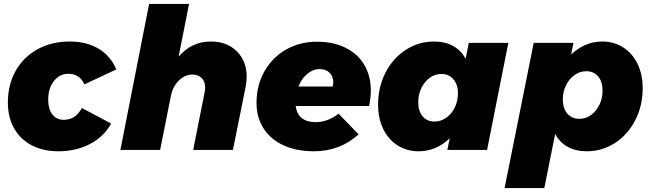

<svg xmlns="http://www.w3.org/2000/svg" viewBox="-20 -762 3305 976"><path d="M20 -241Q20 -332 60 -402.5Q100 -473 171.5 -512Q243 -551 335 -551Q420 -551 481.5 -514Q543 -477 571 -409L409 -333Q398 -359 377 -373Q356 -387 327 -387Q283 -387 254 -350Q225 -313 225 -255Q225 -208 246 -180.5Q267 -153 304 -153Q365 -153 396 -213L545 -134Q508 -67 437.5 -30Q367 7 277 7Q199 7 141 -23.5Q83 -54 51.5 -110Q20 -166 20 -241Z M1234 -372Q1234 -350 1229 -322L1164 0H962L1020 -292Q1023 -306 1023 -316Q1023 -347 1005.5 -365Q988 -383 958 -383Q919 -383 888 -351.5Q857 -320 848 -271L794 0H592L738 -742H941L888 -474Q954 -551 1052 -551Q1134 -551 1184 -501Q1234 -451 1234 -372Z M1865 -302Q1865 -264 1856 -223H1483Q1488 -183 1514 -162Q1540 -141 1583 -141Q1646 -141 1701 -184L1803 -79Q1708 7 1576 7Q1488 7 1422 -23Q1356 -53 1320 -109Q1284 -165 1284 -239Q1284 -328 1324 -399Q1364 -470 1434 -510Q1504 -550 1592 -550Q1675 -550 1737 -519Q1799 -488 1832 -432Q1865 -376 1865 -302ZM1674 -344Q1674 -374 1655 -392.5Q1636 -411 1605 -411Q1571 -411 1542 -386.5Q1513 -362 1497 -322H1671Q1674 -334 1674 -344Z M1902 -230Q1902 -319 1939.5 -392.5Q1977 -466 2042.5 -508.5Q2108 -551 2186 -551Q2242 -551 2283 -528.5Q2324 -506 2347 -463L2363 -544H2564L2456 0H2254L2266 -59Q2197 7 2108 7Q2048 7 2001 -23Q1954 -53 1928 -106.5Q1902 -160 1902 -230ZM2308 -288Q2308 -332 2285 -359Q2262 -386 2223 -386Q2191 -386 2164.5 -366.5Q2138 -347 2122 -314.5Q2106 -282 2106 -243Q2106 -197 2128.5 -170.5Q2151 -144 2189 -144Q2221 -144 2248.5 -163.5Q2276 -183 2292 -216Q2308 -249 2308 -288Z M3247 -314Q3247 -225 3209.5 -151.5Q3172 -78 3106.5 -35.5Q3041 7 2963 7Q2907 7 2866 -15.5Q2825 -38 2802 -81L2747 194H2545L2693 -544H2895L2883 -485Q2954 -551 3041 -551Q3101 -551 3148 -521Q3195 -491 3221 -437Q3247 -383 3247 -314ZM2841 -256Q2841 -211 2864 -184.5Q2887 -158 2926 -158Q2958 -158 2984.5 -177.5Q3011 -197 3027 -229.5Q3043 -262 3043 -301Q3043 -347 3020.5 -373.5Q2998 -400 2960 -400Q2928 -400 2900.5 -380.5Q2873 -361 2857 -328Q2841 -295 2841 -256Z"/></svg>

Font: Gontserrat ExtraBold
Style: Italic
Weight: 800
Italic angle: -11.3°
Designer: Julieta Ulanovsky
Foundry: Julieta Ulanovsky
Version: Version 6.001